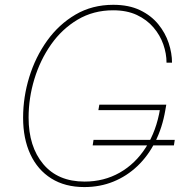

<svg xmlns="http://www.w3.org/2000/svg" viewBox="-20 -757 768 787"><path d="M325.7 9.8Q246.6 9.8 190.4 -25.4Q134.3 -60.5 104.5 -124.5Q74.7 -188.5 74.7 -274.4Q74.7 -358.9 99.9 -440.9Q125 -522.9 173.1 -590.1Q221.2 -657.2 289.6 -697.3Q357.9 -737.3 444.3 -737.3Q508.3 -737.3 554 -715.3Q599.6 -693.4 628.7 -657.7Q657.7 -622.1 671.4 -580.6Q685.1 -539.1 685.1 -500H662.6Q662.6 -537.1 649.4 -575Q636.2 -612.8 609.1 -644.5Q582 -676.3 541 -695.6Q500 -714.8 443.8 -714.8Q362.8 -714.8 298.3 -676.5Q233.9 -638.2 189.2 -574.5Q144.5 -510.7 120.8 -432.6Q97.2 -354.5 97.2 -274.9Q97.2 -156.2 157.2 -84.5Q217.3 -12.7 326.7 -12.7Q406.2 -12.7 470.7 -49.3Q535.2 -85.9 578.1 -153.1Q621.1 -220.2 636.2 -311.5L645 -305.7H383.3L387.2 -328.1H661.6L657.7 -305.7Q645.5 -233.9 616.2 -175.8Q586.9 -117.7 543.2 -76.2Q499.5 -34.7 444.6 -12.5Q389.6 9.8 325.7 9.8ZM359.9 -161.1 363.3 -183.6H696.3L692.9 -161.1Z"/></svg>

Font: Inter 17pt Thin
Style: Italic
Weight: 250
Italic angle: -9.3988°
Version: Version 4.001;git-66647c0bb